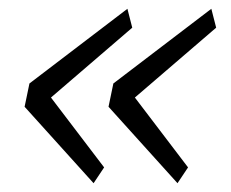

<svg xmlns="http://www.w3.org/2000/svg" viewBox="-20 -506 525 437"><path d="M408 -125 384 -89 227 -263 238 -316 461 -486 472 -443 287 -284ZM217 -125 193 -89 36 -263 47 -316 270 -486 281 -443 96 -284Z"/></svg>

Font: IBM Plex Sans Light
Style: Italic
Weight: 300
Italic angle: -11.31°
Designer: Mike Abbink, Paul van der Laan, Pieter van Rosmalen
Foundry: Bold Monday
Version: Version 3.0